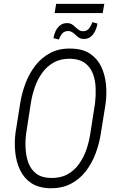

<svg xmlns="http://www.w3.org/2000/svg" viewBox="-20 -975 612 1005"><path d="M532.7 -432.1 508.3 -279.3Q500 -224.1 480.5 -171.9Q460.9 -119.6 428.5 -77.9Q396 -36.1 349.4 -12.2Q302.7 11.7 239.7 10.3Q180.2 8.3 142.3 -17.6Q104.5 -43.5 84.7 -85.7Q64.9 -127.9 59.8 -178.2Q54.7 -228.5 61 -278.3L85.4 -432.6Q93.8 -486.3 113.5 -538.8Q133.3 -591.3 165.8 -632.8Q198.2 -674.3 244.6 -698.5Q291 -722.7 353.5 -720.7Q414.1 -719.2 452.1 -693.4Q490.2 -667.5 510 -625.7Q529.8 -584 534.7 -533.4Q539.6 -482.9 532.7 -432.1ZM453.1 -278.3 477.5 -434.6Q481.9 -472.2 480.7 -512.7Q479.5 -553.2 467 -587.4Q454.6 -621.6 426.5 -643.6Q398.4 -665.5 350.6 -667.5Q299.8 -668.9 263.2 -648.9Q226.6 -628.9 201.7 -594.7Q176.8 -560.5 162.1 -518.3Q147.5 -476.1 141.1 -433.1L117.2 -278.3Q111.8 -239.7 113.8 -199.7Q115.7 -159.7 127.9 -124.8Q140.1 -89.8 168.2 -67.4Q196.3 -44.9 243.7 -43.5Q295.4 -42 331.8 -61.8Q368.2 -81.5 393.1 -116Q418 -150.4 432.4 -192.6Q446.8 -234.9 453.1 -278.3ZM463.9 -858.9 490.2 -851.6Q487.3 -832 478.5 -813.5Q469.7 -794.9 455.3 -783Q440.9 -771 418.9 -771Q400.4 -771 387.9 -781.7Q375.5 -792.5 363.3 -802.7Q351.1 -813 334 -812.5Q314.5 -811.5 304 -797.6Q293.5 -783.7 288.1 -768.1L259.8 -775.4Q262.7 -794.4 271.2 -812.5Q279.8 -830.6 294.9 -842.5Q310.1 -854.5 332 -854Q350.1 -854 363 -843Q376 -832 388.2 -821.5Q400.4 -811 417.5 -811.5Q437 -813 447.5 -827.9Q458 -842.8 463.9 -858.9ZM525.9 -954.6 517.6 -906.7H266.1L273.9 -954.6Z"/></svg>

Font: Roboto Condensed Light
Style: Italic
Weight: 300
Italic angle: -12°
Designer: Christian Robertson
Foundry: Google
Version: Version 3.0; 2020